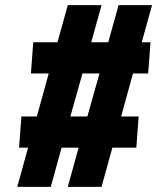

<svg xmlns="http://www.w3.org/2000/svg" viewBox="-20 -725 640 745"><path d="M530 -561H564L555 -440H496L450 -273H518L509 -152H416L374 0H243L285 -152H219L177 0H47L89 -152H54L63 -273H123L169 -440H100L109 -561H203L243 -705H374L334 -561H400L440 -705H570ZM366 -440H300L253 -273H319Z"/></svg>

Font: Nunito Sans Heavy Heavy
Style: Italic
Weight: 400
Italic angle: -4.541°
Designer: Vernon Adams
Foundry: Vernon Adams
Version: Version 2.002